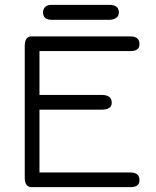

<svg xmlns="http://www.w3.org/2000/svg" viewBox="-20 -771 643 791"><path d="M192.4 -751H431.6Q469.7 -751 469.7 -718.8Q469.7 -705.1 458.5 -697.3Q447.3 -689.5 431.6 -689.5H192.4Q157.2 -689.5 157.2 -720.7Q157.2 -732.4 165.5 -741.7Q173.8 -751 192.4 -751ZM142.6 -319.3V-60.5H516.6Q554.7 -60.5 554.7 -28.3Q554.7 0 516.6 0H110.4Q82 0 82 -39.1V-582Q82 -621.1 110.4 -621.1H516.6Q554.7 -621.1 554.7 -588.9Q554.7 -560.5 516.6 -560.5H142.6V-379.9H398.4Q440.4 -379.9 440.4 -347.7Q440.4 -319.3 398.4 -319.3Z"/></svg>

Font: Jura
Style: Medium
Weight: 500
Version: Version 2.6.1